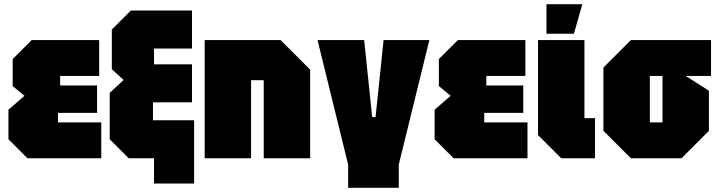

<svg xmlns="http://www.w3.org/2000/svg" viewBox="-20 -750 3410 910"><path d="M110 0 20 -90V-230L96 -296L40 -342V-470L130 -560H450V-390H265V-345H440V-215H255V-170H460V0Z M590 0 500 -90V-310L566 -371L510 -422V-610L600 -700H890V-520H710V-445H890V-265H705V-180H900V120H710V0Z M950 0V-560H1310L1450 -420V0H1230V-370H1170V0Z M1630 30 1485 -560H1706L1744 -195H1760L1798 -560H2015L1870 30V140H1630Z M2130 0 2040 -90V-230L2116 -296L2060 -342V-470L2150 -560H2470V-390H2285V-345H2460V-215H2275V-170H2480V0Z M2530 -560H2750V-190H2800V0H2640L2530 -110ZM2570 -590V-730H2740L2700 -590Z M2840 -130V-430L2970 -560H3350V-390H3230L3340 -320V-130L3210 0H2970ZM3060 -170H3120V-390H3060Z"/></svg>

Font: Tektur Condensed Black
Style: Regular
Weight: 900
Width: 3
Designer: Adam Jagosz
Foundry: Adam Jagosz
Version: Version 1.005;gftools[0.9.30]